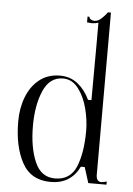

<svg xmlns="http://www.w3.org/2000/svg" viewBox="-56 -842 617 894"><g transform="rotate(5 252.5 -395.0)"><path d="M40 -258Q40 -320 60 -372Q80 -424 119.5 -455.5Q159 -487 216 -487Q264 -487 299 -459Q334 -431 355 -386H371L372 -647V-748Q357 -743 340 -743Q333 -743 319 -745V-772H328Q328 -765 335.5 -760Q343 -755 353 -755Q368 -755 383.5 -768.5Q399 -782 412 -800H426V-39Q428 -10 449 -10Q461 -10 475 -15V0H390L367 -73H349Q308 10 215 10Q122 10 81 -65.5Q40 -141 40 -258ZM359 -242Q359 -290 345.5 -344Q332 -398 303 -436.5Q274 -475 231 -475Q169 -475 139.5 -408Q110 -341 110 -243Q110 -143 139 -75.5Q168 -8 233 -8Q305 -8 332 -73.5Q359 -139 359 -242Z"/></g></svg>

Font: Viaoda Libre
Style: Regular
Weight: 400
Designer: Gydient
Version: Version 2.000